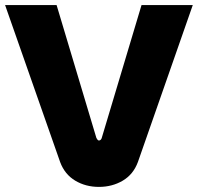

<svg xmlns="http://www.w3.org/2000/svg" viewBox="-20 -720 776 753"><path d="M368 13Q316 13 275 -11.5Q234 -36 216 -84L0 -700H202L358 -179Q360 -175 362.5 -172Q365 -169 368 -169Q372 -169 375 -172Q378 -175 379 -179L535 -700H736L521 -85Q503 -36 461.5 -11.5Q420 13 368 13Z"/></svg>

Font: MuseoModerno Thin ExtraBold
Style: Regular
Weight: 800
Version: Version 1.002